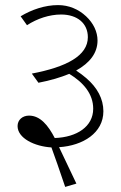

<svg xmlns="http://www.w3.org/2000/svg" viewBox="-20 -648 477 754"><path d="M236 86 280 73C248 5 225 -43 212 -70C306 -76 386 -126 386 -211C386 -260 362 -304 319 -341C306 -352 293 -362 279 -371C333 -401 363 -440 363 -489C363 -523 347 -557 318 -584C288 -612 250 -628 208 -628C156 -628 104 -610 61 -584L86 -549C126 -575 174 -591 220 -591C284 -591 325 -556 325 -502C325 -429 241 -385 105 -359L131 -323C178 -332 218 -344 252 -358C308 -324 346 -279 346 -221C346 -151 282 -109 195 -106C169 -156 138 -194 94 -194C68 -194 49 -177 49 -153C49 -105 116 -73 182 -69C193 -40 216 27 236 86Z"/></svg>

Font: Noto Serif Devanagari ExtraLight
Style: Regular
Weight: 200
Designer: Universal Thirst, Indian Type Foundry and the Monotype Design Team
Foundry: Monotype Imaging Inc.
Version: Version 2.004